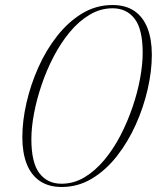

<svg xmlns="http://www.w3.org/2000/svg" viewBox="-20 -735 629 765"><path d="M105 -181Q105 -86.5 137 -44.8Q169 -3 225 -3Q274 -3 316.5 -28.5Q359 -54 395.2 -97.2Q431.5 -140.5 459.8 -195Q488 -249.5 508 -308Q528 -366.5 538.2 -422.5Q548.5 -478.5 548.5 -524Q548.5 -618.5 516.5 -660.2Q484.5 -702 428.5 -702Q380.5 -702 337.5 -676.5Q294.5 -651 258.5 -607.8Q222.5 -564.5 194 -510Q165.5 -455.5 145.8 -397Q126 -338.5 115.5 -282.8Q105 -227 105 -181ZM428 -715Q481 -715 515.8 -691Q550.5 -667 567.8 -622.5Q585 -578 585 -516.5Q585 -452.5 568.5 -380Q552 -307.5 521 -238.5Q490 -169.5 446 -113.2Q402 -57 346.5 -23.5Q291 10 226 10Q173.5 10 138.5 -14Q103.5 -38 86.2 -82.5Q69 -127 69 -188.5Q69 -253 85.5 -325.2Q102 -397.5 132.8 -466.5Q163.5 -535.5 207.8 -591.8Q252 -648 307.5 -681.5Q363 -715 428 -715Z"/></svg>

Font: Newsreader 60pt ExtraLight
Style: Italic
Weight: 250
Italic angle: -17°
Designer: Hugues Gentile
Foundry: Production Type
Version: Version 1.003